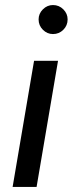

<svg xmlns="http://www.w3.org/2000/svg" viewBox="-20 -741 288 761"><path d="M115 -500H210L125 0H30ZM133 -664Q133 -687 150 -704Q167 -721 190 -721Q214 -721 231 -704Q248 -687 248 -664Q248 -640 231 -623Q214 -606 190 -606Q167 -606 150 -623Q133 -640 133 -664Z"/></svg>

Font: Oak Sans Medium
Style: Italic
Weight: 500
Italic angle: -9.49998°
Foundry: Erik Kennedy, Walven
Version: Version 1.000